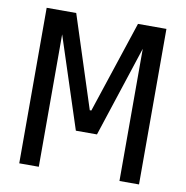

<svg xmlns="http://www.w3.org/2000/svg" viewBox="-79 -776 823 851"><g transform="rotate(10 332.5 -350.0)"><path d="M63 0V-700H196L330 -286H337L474 -700H602V0H514V-595L380 -186H285L151 -596V0Z"/></g></svg>

Font: Homenaje
Style: Regular
Weight: 400
Designer: Constanza Artigas Preller, Agustina Mingote
Foundry: Constanza Artigas Preller, Agustina Mingote
Version: Version 1.100